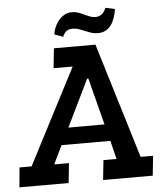

<svg xmlns="http://www.w3.org/2000/svg" viewBox="-75 -871 781 921"><g transform="rotate(-5 315.5 -411.0)"><path d="M-10 -95H48L286 -555H194L204 -650H404L573 -95H633L623 0H384L394 -95H457L435 -184H200L157 -95H228L218 0H-19ZM212 -716Q213 -729 219.5 -746Q226 -763 237.5 -778.5Q249 -794 266 -804.5Q283 -815 305 -815Q321 -815 335.5 -810Q350 -805 363 -798.5Q376 -792 389 -787Q402 -782 416 -782Q430 -782 443.5 -790Q457 -798 467 -822L512 -812Q509 -791 502.5 -771.5Q496 -752 485.5 -737Q475 -722 459 -713Q443 -704 421 -704Q403 -704 388 -709Q373 -714 359 -720Q345 -726 331 -731Q317 -736 301 -736Q286 -736 274 -729Q262 -722 253 -701ZM350 -491 240 -265H414L356 -491Z"/></g></svg>

Font: Zilla Slab SemiBold
Style: Regular
Weight: 600
Designer: Typotheque.com
Foundry: Typotheque type foundry
Version: Version 1.0; 2017